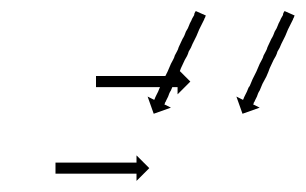

<svg xmlns="http://www.w3.org/2000/svg" viewBox="-20 -550 551 346"><path d="M81 -257Q83 -257 84 -257Q85 -257 86 -257Q88 -257 89.5 -257Q91 -257 93 -257Q96 -257 98 -257Q100 -257 103 -257Q105 -257 108 -257Q111 -257 114 -257Q117 -257 120 -257Q123 -257 126 -257Q129 -257 132.5 -257Q136 -257 139 -257Q143 -257 146.5 -257Q150 -257 153 -257Q156 -257 159.5 -257Q163 -257 167 -257Q170 -257 173.5 -257Q177 -257 180 -257Q183 -257 186 -257Q189 -257 192 -257Q195 -257 198 -257Q201 -257 203 -257Q206 -257 208 -257Q210 -257 213 -257Q214 -257 216 -257Q218 -257 220 -257Q221 -257 222 -257Q223 -257 225 -257Q225 -257 225.5 -257Q226 -257 226 -257V-270L249 -247L226 -224V-237Q226 -237 225.5 -237Q225 -237 225 -237Q223 -237 222 -237Q221 -237 220 -237Q218 -237 216 -237Q214 -237 213 -237Q210 -237 208 -237Q206 -237 203 -237Q201 -237 198 -237Q195 -237 192 -237Q189 -237 186 -237Q183 -237 180 -237Q177 -237 173.5 -237Q170 -237 167 -237Q163 -237 159.5 -237Q156 -237 153 -237Q150 -237 146.5 -237Q143 -237 139 -237Q136 -237 132.5 -237Q129 -237 126 -237Q123 -237 120 -237Q117 -237 114 -237Q111 -237 108 -237Q105 -237 103 -237Q100 -237 98 -237Q96 -237 93 -237Q91 -237 89.5 -237Q88 -237 86 -237Q85 -237 84 -237Q83 -237 81 -237Q81 -237 80.5 -237Q80 -237 80 -237V-257Q80 -257 80.5 -257Q81 -257 81 -257ZM155 -413Q156 -413 157 -413Q158 -413 159 -413Q161 -413 163 -413Q165 -413 167 -413Q169 -413 171.5 -413Q174 -413 176 -413Q179 -413 181.5 -413Q184 -413 187 -413Q190 -413 193 -413Q196 -413 199 -413Q203 -413 206 -413Q209 -413 213 -413Q216 -413 219.5 -413Q223 -413 226 -413Q230 -413 233 -413Q236 -413 240 -413Q243 -413 246.5 -413Q250 -413 253 -413Q256 -413 259 -413Q262 -413 266 -413Q268 -413 271 -413Q274 -413 277 -413Q279 -413 281.5 -413Q284 -413 286 -413Q288 -413 289.5 -413Q291 -413 293 -413Q294 -413 295.5 -413Q297 -413 298 -413Q298 -413 298.5 -413Q299 -413 300 -413V-426L323 -403L300 -380V-393Q299 -393 298.5 -393Q298 -393 298 -393Q297 -393 295.5 -393Q294 -393 293 -393Q291 -393 289.5 -393Q288 -393 286 -393Q284 -393 281.5 -393Q279 -393 277 -393Q274 -393 271 -393Q268 -393 266 -393Q262 -393 259 -393Q256 -393 253 -393Q250 -393 246.5 -393Q243 -393 240 -393Q236 -393 233 -393Q230 -393 226 -393Q223 -393 219.5 -393Q216 -393 213 -393Q209 -393 206 -393Q203 -393 199 -393Q196 -393 193 -393Q190 -393 187 -393Q184 -393 181.5 -393Q179 -393 176 -393Q174 -393 171.5 -393Q169 -393 167 -393Q165 -393 163 -393Q161 -393 159 -393Q158 -393 157 -393Q156 -393 155 -393Q154 -393 153.5 -393Q153 -393 153 -393V-413Q153 -413 153.5 -413Q154 -413 155 -413ZM510 -520Q510 -519 509 -517.5Q508 -516 508 -515Q507 -513 506 -511Q505 -509 504 -507Q501 -501 499 -497Q498 -494 496.5 -491Q495 -488 494 -485Q492 -481 490.5 -478Q489 -475 487 -471Q486 -468 484 -464Q482 -460 480 -457Q479 -453 477 -449Q475 -445 473 -442Q470 -435 466 -427Q464 -421 460 -412Q457 -406 453 -399Q452 -396 450.5 -393Q449 -390 448 -387Q446 -384 445 -381.5Q444 -379 443 -376Q442 -374 441 -372Q440 -370 439 -368Q439 -367 438 -366Q437 -365 437 -363Q436 -362 436 -362L448 -356L417 -345L406 -376L418 -370Q419 -373 419 -372Q419 -373 421 -377Q422 -379 425 -385Q426 -387 427 -390Q428 -393 430 -395Q431 -398 432.5 -401Q434 -404 435 -407Q437 -411 438.5 -414Q440 -417 442 -421Q443 -424 445 -428Q447 -432 448 -435Q450 -439 452 -442.5Q454 -446 455 -450Q457 -454 459 -457.5Q461 -461 462 -465Q464 -469 465.5 -472.5Q467 -476 469 -480Q471 -483 472.5 -486.5Q474 -490 475 -493Q477 -496 478.5 -499Q480 -502 481 -505Q482 -508 483.5 -510.5Q485 -513 486 -516Q488 -519 490 -523Q490 -525 490.5 -526Q491 -527 492 -529Q492 -529 493 -530L511 -522Q511 -522 510 -520ZM350 -520Q350 -519 349 -517.5Q348 -516 348 -515Q347 -513 346 -511Q345 -509 344 -507Q341 -501 339 -497Q338 -494 336.5 -491Q335 -488 334 -485Q332 -481 330.5 -478Q329 -475 327 -471Q326 -468 324 -464Q322 -460 320 -457Q319 -453 317 -449Q315 -445 313 -442Q310 -435 306 -427Q304 -421 300 -412Q297 -406 293 -399Q292 -396 290.5 -393Q289 -390 288 -387Q286 -384 285 -381.5Q284 -379 283 -376Q282 -374 281 -372Q280 -370 279 -368Q279 -367 278 -366Q277 -365 277 -363Q276 -362 276 -362L288 -356L257 -345L246 -376L258 -370Q259 -373 259 -372Q259 -373 261 -377Q262 -379 265 -385Q266 -387 267 -390Q268 -393 270 -395Q271 -398 272.5 -401Q274 -404 275 -407Q277 -411 278.5 -414Q280 -417 282 -421Q283 -424 285 -428Q287 -432 288 -435Q290 -439 292 -442.5Q294 -446 295 -450Q297 -454 299 -457.5Q301 -461 302 -465Q304 -469 305.5 -472.5Q307 -476 309 -480Q311 -483 312.5 -486.5Q314 -490 315 -493Q317 -496 318.5 -499Q320 -502 321 -505Q322 -508 323.5 -510.5Q325 -513 326 -516Q328 -519 330 -523Q330 -525 330.5 -526Q331 -527 332 -529Q332 -529 333 -530L351 -522Q351 -522 350 -520Z"/></svg>

Font: FRB American Cursive Just Arrows Black
Style: Bold Italic
Weight: 900
Italic angle: -25°
Version: Version 2.0;Modular Font Editor K font №1